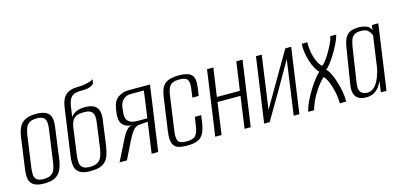

<svg xmlns="http://www.w3.org/2000/svg" viewBox="-61 -1022 2951 1411"><g transform="rotate(-15 1415.0 -316.0)"><path d="M139 7Q97 7 72.5 -3.5Q48 -14 37 -32.5Q26 -51 25 -77Q24 -103 28 -133L61 -370Q66 -406 79.5 -436.5Q93 -467 123.5 -485Q154 -503 211 -503Q253 -503 277.5 -492.5Q302 -482 312.5 -463.5Q323 -445 324 -421Q325 -397 321 -370L289 -133Q283 -93 269 -61Q255 -29 224.5 -11Q194 7 139 7ZM143 -26Q182 -26 201.5 -40.5Q221 -55 229 -78.5Q237 -102 240 -127L274 -370Q278 -395 276.5 -418Q275 -441 260 -455.5Q245 -470 206 -470Q168 -470 148.5 -455.5Q129 -441 121 -418Q113 -395 109 -370L75 -127Q72 -102 73 -78.5Q74 -55 89 -40.5Q104 -26 143 -26Z M490 7Q441 7 413.5 -8Q386 -23 377.5 -53.5Q369 -84 375 -130L426 -492Q433 -542 450.5 -568Q468 -594 495.5 -604.5Q523 -615 561 -615Q577 -615 592 -616.5Q607 -618 621 -621Q635 -624 646.5 -627.5Q658 -631 666 -634.5Q674 -638 678 -642Q678 -636 677 -629.5Q676 -623 674 -614Q674 -606 651.5 -594Q629 -582 588 -582H572Q546 -582 525.5 -575Q505 -568 492.5 -549Q480 -530 474 -495L462 -412Q474 -431 501 -444.5Q528 -458 570 -458Q615 -458 639.5 -443.5Q664 -429 672 -400.5Q680 -372 673 -329L647 -139Q641 -100 631 -72.5Q621 -45 603 -27Q585 -9 557.5 -1Q530 7 490 7ZM495 -24Q534 -24 555 -38.5Q576 -53 585 -77.5Q594 -102 599 -131L625 -322Q630 -350 627.5 -373Q625 -396 609 -410Q593 -424 553 -424Q520 -424 499.5 -415.5Q479 -407 469.5 -392.5Q460 -378 456 -363.5Q452 -349 450 -336L422 -131Q418 -102 420 -77.5Q422 -53 439 -38.5Q456 -24 495 -24Z M712 0 800 -175Q815 -203 832 -220.5Q849 -238 870 -240Q821 -243 799 -271Q777 -299 784 -355L789 -389Q798 -446 832.5 -470.5Q867 -495 916 -495H1076L1006 0H956L989 -235L916 -229Q891 -223 872 -198Q853 -173 835 -136L768 0ZM913 -260H993L1021 -464H917Q889 -464 866 -444.5Q843 -425 837 -388L833 -355Q826 -304 847.5 -282Q869 -260 913 -260Z M1225 10Q1190 10 1166 4Q1142 -2 1128.5 -17.5Q1115 -33 1111.5 -60Q1108 -87 1114 -129L1150 -383Q1160 -453 1193 -479Q1226 -505 1297 -505Q1367 -505 1393 -479Q1419 -453 1409 -383L1400 -321H1352L1361 -386Q1368 -433 1355 -454Q1342 -475 1293 -475Q1244 -475 1224.5 -454Q1205 -433 1198 -386L1160 -115Q1153 -63 1166 -42Q1179 -21 1228 -21Q1278 -21 1297 -42Q1316 -63 1323 -115L1333 -180H1381L1374 -129Q1366 -73 1349 -43Q1332 -13 1302 -1.5Q1272 10 1225 10Z M1440 0 1510 -495H1558L1527 -279H1702L1733 -495H1780L1710 0H1663L1697 -242H1522L1488 0Z M1812 0 1882 -494H1926L1869 -89L2105 -494H2150L2080 0H2037L2095 -415Q2035 -310 1975.5 -207Q1916 -104 1854 0Z M2147 0Q2156 -38 2176 -79.5Q2196 -121 2220.5 -159.5Q2245 -198 2267.5 -226Q2290 -254 2303 -264Q2288 -276 2273.5 -302.5Q2259 -329 2248.5 -363.5Q2238 -398 2233 -433Q2228 -468 2231 -495H2273Q2271 -460 2278.5 -419.5Q2286 -379 2301 -346.5Q2316 -314 2333 -300Q2344 -305 2361.5 -327.5Q2379 -350 2397 -380.5Q2415 -411 2429.5 -441.5Q2444 -472 2448 -495H2493Q2485 -463 2466.5 -426Q2448 -389 2426.5 -354.5Q2405 -320 2385 -295.5Q2365 -271 2354 -264Q2366 -257 2380 -231Q2394 -205 2407 -167Q2420 -129 2428.5 -85.5Q2437 -42 2436 0H2388Q2388 -30 2382.5 -64.5Q2377 -99 2367 -131Q2357 -163 2345.5 -186Q2334 -209 2323 -217Q2311 -209 2286.5 -179.5Q2262 -150 2235.5 -104Q2209 -58 2192 0Z M2587 8Q2575 8 2557 5Q2539 2 2523 -9.5Q2507 -21 2499 -46Q2491 -71 2498 -116L2541 -385Q2550 -441 2569 -466Q2588 -491 2613 -497.5Q2638 -504 2664 -504Q2696 -504 2724 -493Q2752 -482 2759 -456L2764 -495H2813L2743 0H2700L2712 -85Q2704 -65 2689 -43.5Q2674 -22 2649.5 -7Q2625 8 2587 8ZM2604 -23Q2628 -23 2647 -36.5Q2666 -50 2679 -71Q2692 -92 2700.5 -115Q2709 -138 2714 -157Q2719 -176 2720 -185L2753 -419Q2751 -425 2744.5 -438Q2738 -451 2722.5 -462.5Q2707 -474 2674 -474Q2639 -474 2621.5 -461Q2604 -448 2597 -425.5Q2590 -403 2585 -374L2545 -109Q2541 -79 2546 -61.5Q2551 -44 2562 -36Q2573 -28 2584.5 -25.5Q2596 -23 2604 -23Z"/></g></svg>

Font: Alumni Sans Light
Style: Italic
Weight: 300
Italic angle: -8°
Version: Version 1.016